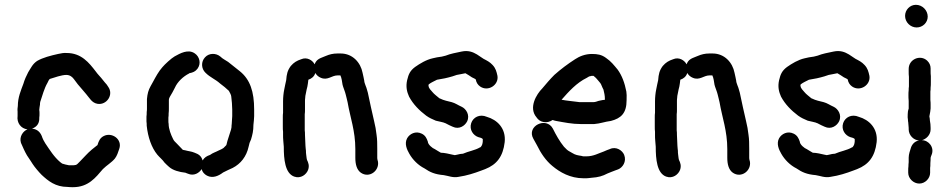

<svg xmlns="http://www.w3.org/2000/svg" viewBox="-20 -725 3953 797"><path d="M53 -244C49 -215 67 -191 94 -188C76 -181 59 -158 67 -132C75 -114 82 -97 92 -80L104 -62C107 -57 111 -52 115 -45C124 -31 141 -11 153 1C180 26 210 51 261 51C268 52 276 52 283 52C347 52 377 12 407 -23C423 -39 443 -50 457 -67C466 -79 470 -92 475 -107C489 -147 444 -178 410 -160C395 -152 390 -140 385 -124V-123C384 -122 383 -121 381 -120C375 -115 368 -110 361 -104C342 -88 329 -72 312 -55L301 -44C297 -42 297 -40 292 -40C289 -39 286 -39 283 -39H266C255 -41 247 -43 238 -46C236 -48 233 -50 230 -52C204 -74 187 -102 168 -130L160 -144C158 -148 157 -151 156 -153C150 -173 137 -189 113 -191C132 -198 142 -211 143 -230V-236C144 -242 144 -248 144 -253C144 -258 144 -264 143 -269C143 -275 145 -283 146 -291C146 -294 146 -298 147 -302C156 -328 163 -357 177 -381C179 -385 184 -398 189 -398C205 -403 236 -414 255 -414C271 -414 281 -405 288 -395C293 -389 298 -382 303 -375C315 -360 327 -348 338 -334C352 -318 361 -298 385 -294C423 -288 453 -332 429 -365L423 -374C418 -380 412 -386 407 -393C398 -405 386 -416 377 -429C350 -464 318 -505 257 -505C246 -506 234 -504 221 -501C190 -494 158 -486 134 -472C115 -459 109 -444 97 -425C89 -410 82 -394 77 -377C67 -350 54 -321 54 -285C53 -278 52 -270 53 -262Z M944 -270V-243C944 -234 942 -222 942 -211C941 -205 941 -200 941 -197L939 -187C934 -171 929 -155 924 -140L920 -124C919 -123 919 -123 919 -122L911 -114C907 -108 891 -102 887 -100C874 -93 864 -91 852 -82C838 -77 829 -72 821 -59C816 -77 805 -85 788 -91C774 -97 763 -97 749 -101L739 -103C730 -112 723 -120 714 -129C708 -135 701 -141 698 -149C690 -165 680 -189 680 -211C679 -215 679 -219 679 -224V-237C680 -242 680 -248 680 -254C681 -261 681 -268 681 -276V-311C681 -315 683 -319 685 -323C692 -334 700 -349 706 -361C717 -386 741 -408 765 -420C765 -421 765 -421 766 -421C781 -424 791 -428 800 -440C816 -462 808 -490 789 -503C761 -523 727 -503 705 -491C691 -483 664 -458 654 -446C638 -428 627 -407 615 -385L605 -367C596 -351 592 -336 590 -314V-276C590 -271 590 -265 589 -260C589 -253 589 -247 588 -241V-221C589 -215 589 -209 589 -203C594 -156 609 -112 633 -83C642 -72 655 -62 663 -50C670 -43 676 -37 682 -32C698 -18 723 -11 750 -8L752 -7L760 -4C785 7 807 -7 817 -23C820 -11 828 -2 839 4C864 17 889 4 906 -9C919 -16 931 -21 946 -28C979 -45 1003 -75 1012 -116L1016 -132L1022 -146C1028 -166 1032 -182 1032 -207C1033 -218 1035 -232 1035 -243V-270C1035 -345 1018 -395 976 -429C961 -440 942 -457 927 -468C914 -477 905 -480 895 -490C876 -506 847 -505 831 -487C814 -469 815 -440 833 -423C853 -403 873 -397 894 -378C906 -369 920 -358 930 -348C933 -342 940 -331 940 -324C942 -308 944 -287 944 -270Z M1246 -165C1246 -172 1246 -178 1245 -184V-251C1246 -257 1246 -263 1246 -268V-305C1246 -308 1246 -313 1247 -320C1247 -325 1248 -330 1249 -334L1253 -354C1255 -361 1257 -369 1258 -378L1260 -394C1274 -399 1284 -407 1289 -422C1294 -413 1302 -406 1312 -402C1340 -390 1357 -412 1381 -412H1393C1398 -402 1400 -386 1402 -373C1404 -364 1413 -343 1415 -333L1419 -317C1420 -312 1421 -307 1423 -300C1434 -236 1455 -182 1455 -106V-70C1455 -43 1461 -20 1478 -8C1513 16 1555 -16 1549 -54C1548 -59 1546 -63 1546 -70V-106C1546 -127 1546 -147 1543 -166L1539 -194L1533 -222C1524 -260 1515 -302 1507 -340L1503 -354C1502 -361 1492 -380 1492 -390L1489 -405L1485 -423C1477 -465 1444 -503 1394 -503H1381C1362 -503 1347 -499 1333 -493L1323 -489C1305 -482 1293 -477 1286 -458C1278 -474 1255 -490 1230 -479C1212 -473 1200 -466 1187 -451C1173 -432 1170 -417 1168 -392L1164 -374L1160 -354C1157 -340 1155 -321 1155 -305V-257C1154 -251 1154 -245 1154 -238V-201C1154 -192 1154 -184 1155 -178V-165C1155 -158 1155 -149 1156 -140L1158 -116C1158 -64 1163 -6 1201 8C1229 18 1252 -1 1259 -20C1265 -37 1260 -50 1254 -62C1254 -63 1254 -65 1253 -67L1251 -83C1250 -89 1250 -94 1250 -99C1249 -104 1249 -111 1248 -120C1248 -134 1246 -151 1246 -165Z M1984 -141C1984 -138 1984 -134 1983 -131C1983 -126 1977 -113 1972 -113C1952 -101 1924 -97 1902 -87C1894 -87 1886 -85 1878 -83L1868 -81L1858 -83C1846 -86 1824 -91 1810 -91C1802 -96 1794 -100 1785 -106C1776 -109 1756 -125 1756 -137C1751 -152 1745 -163 1731 -170C1705 -183 1680 -169 1670 -151C1658 -129 1669 -104 1679 -87C1693 -62 1716 -39 1742 -26C1765 -10 1786 -1 1822 2C1842 5 1860 14 1884 9C1918 4 1949 -6 1978 -17L1994 -23C2042 -42 2068 -75 2075 -135C2081 -193 2043 -228 2001 -240C1971 -253 1944 -238 1936 -214C1927 -186 1945 -163 1965 -156C1971 -154 1979 -153 1984 -148ZM2045 -410C2041 -428 2038 -441 2025 -455C2013 -468 2002 -473 1987 -481L1960 -499C1943 -509 1924 -517 1896 -511C1872 -506 1850 -502 1830 -494L1814 -490C1807 -489 1800 -488 1794 -487L1776 -483C1749 -477 1723 -461 1703 -447C1683 -432 1676 -418 1670 -392C1664 -365 1669 -344 1678 -324C1695 -292 1721 -266 1749 -245C1763 -235 1773 -231 1789 -224C1799 -221 1821 -218 1830 -213C1831 -213 1831 -213 1832 -212C1841 -207 1850 -203 1859 -199C1886 -186 1910 -203 1919 -221C1932 -248 1914 -274 1896 -282C1882 -288 1870 -297 1855 -301C1842 -304 1820 -309 1809 -315C1808 -315 1806 -316 1804 -317C1796 -324 1782 -334 1775 -343C1769 -350 1759 -359 1759 -369C1758 -370 1758 -371 1759 -372C1759 -373 1759 -374 1760 -375C1770 -383 1783 -388 1794 -394C1815 -397 1838 -402 1858 -408L1876 -414C1881 -415 1886 -416 1892 -417L1912 -421C1920 -417 1931 -409 1939 -404C1940 -403 1955 -397 1955 -395C1957 -383 1963 -373 1973 -366C2006 -343 2051 -372 2045 -410Z M2194 -149 2209 -122C2225 -89 2246 -58 2273 -36C2304 -10 2347 15 2402 15H2414C2419 15 2426 14 2435 13C2464 11 2481 6 2502 -5C2516 -11 2520 -12 2535 -18L2546 -22C2564 -29 2582 -54 2571 -82C2564 -100 2538 -119 2511 -106L2500 -102C2494 -99 2489 -97 2486 -96C2465 -89 2444 -76 2414 -76H2402C2400 -76 2397 -77 2393 -78C2379 -80 2368 -82 2357 -89L2343 -97C2340 -98 2337 -101 2333 -104L2321 -116C2303 -138 2288 -165 2275 -191C2248 -242 2164 -202 2194 -149ZM2311 -311C2341 -345 2373 -381 2416 -402C2421 -405 2426 -409 2432 -409C2433 -410 2435 -410 2437 -410H2444C2452 -404 2456 -399 2462 -392L2472 -380C2473 -379 2474 -377 2475 -375L2481 -361L2485 -353C2488 -338 2491 -332 2491 -311C2488 -310 2485 -310 2483 -310C2476 -309 2470 -307 2464 -306C2459 -304 2450 -301 2443 -301H2392C2387 -301 2382 -301 2378 -302C2356 -305 2331 -307 2311 -311ZM2274 -227C2279 -225 2283 -224 2288 -223C2322 -217 2354 -210 2392 -210H2446C2472 -212 2491 -220 2516 -223C2558 -234 2581 -255 2581 -309C2582 -325 2581 -337 2580 -345C2573 -381 2562 -411 2544 -436C2528 -455 2517 -470 2495 -485C2477 -498 2461 -501 2437 -501C2409 -501 2385 -491 2367 -479C2336 -459 2308 -438 2281 -414C2262 -395 2248 -378 2231 -358C2207 -334 2173 -278 2207 -238C2221 -216 2251 -211 2274 -227Z M2790 -165C2790 -172 2790 -178 2789 -184V-251C2790 -257 2790 -263 2790 -268V-305C2790 -308 2790 -313 2791 -320C2791 -325 2792 -330 2793 -334L2797 -354C2799 -361 2801 -369 2802 -378L2804 -394C2818 -399 2828 -407 2833 -422C2838 -413 2846 -406 2856 -402C2884 -390 2901 -412 2925 -412H2937C2942 -402 2944 -386 2946 -373C2948 -364 2957 -343 2959 -333L2963 -317C2964 -312 2965 -307 2967 -300C2978 -236 2999 -182 2999 -106V-70C2999 -43 3005 -20 3022 -8C3057 16 3099 -16 3093 -54C3092 -59 3090 -63 3090 -70V-106C3090 -127 3090 -147 3087 -166L3083 -194L3077 -222C3068 -260 3059 -302 3051 -340L3047 -354C3046 -361 3036 -380 3036 -390L3033 -405L3029 -423C3021 -465 2988 -503 2938 -503H2925C2906 -503 2891 -499 2877 -493L2867 -489C2849 -482 2837 -477 2830 -458C2822 -474 2799 -490 2774 -479C2756 -473 2744 -466 2731 -451C2717 -432 2714 -417 2712 -392L2708 -374L2704 -354C2701 -340 2699 -321 2699 -305V-257C2698 -251 2698 -245 2698 -238V-201C2698 -192 2698 -184 2699 -178V-165C2699 -158 2699 -149 2700 -140L2702 -116C2702 -64 2707 -6 2745 8C2773 18 2796 -1 2803 -20C2809 -37 2804 -50 2798 -62C2798 -63 2798 -65 2797 -67L2795 -83C2794 -89 2794 -94 2794 -99C2793 -104 2793 -111 2792 -120C2792 -134 2790 -151 2790 -165Z M3528 -141C3528 -138 3528 -134 3527 -131C3527 -126 3521 -113 3516 -113C3496 -101 3468 -97 3446 -87C3438 -87 3430 -85 3422 -83L3412 -81L3402 -83C3390 -86 3368 -91 3354 -91C3346 -96 3338 -100 3329 -106C3320 -109 3300 -125 3300 -137C3295 -152 3289 -163 3275 -170C3249 -183 3224 -169 3214 -151C3202 -129 3213 -104 3223 -87C3237 -62 3260 -39 3286 -26C3309 -10 3330 -1 3366 2C3386 5 3404 14 3428 9C3462 4 3493 -6 3522 -17L3538 -23C3586 -42 3612 -75 3619 -135C3625 -193 3587 -228 3545 -240C3515 -253 3488 -238 3480 -214C3471 -186 3489 -163 3509 -156C3515 -154 3523 -153 3528 -148ZM3589 -410C3585 -428 3582 -441 3569 -455C3557 -468 3546 -473 3531 -481L3504 -499C3487 -509 3468 -517 3440 -511C3416 -506 3394 -502 3374 -494L3358 -490C3351 -489 3344 -488 3338 -487L3320 -483C3293 -477 3267 -461 3247 -447C3227 -432 3220 -418 3214 -392C3208 -365 3213 -344 3222 -324C3239 -292 3265 -266 3293 -245C3307 -235 3317 -231 3333 -224C3343 -221 3365 -218 3374 -213C3375 -213 3375 -213 3376 -212C3385 -207 3394 -203 3403 -199C3430 -186 3454 -203 3463 -221C3476 -248 3458 -274 3440 -282C3426 -288 3414 -297 3399 -301C3386 -304 3364 -309 3353 -315C3352 -315 3350 -316 3348 -317C3340 -324 3326 -334 3319 -343C3313 -350 3303 -359 3303 -369C3302 -370 3302 -371 3303 -372C3303 -373 3303 -374 3304 -375C3314 -383 3327 -388 3338 -394C3359 -397 3382 -402 3402 -408L3420 -414C3425 -415 3430 -416 3436 -417L3456 -421C3464 -417 3475 -409 3483 -404C3484 -403 3499 -397 3499 -395C3501 -383 3507 -373 3517 -366C3550 -343 3595 -372 3589 -410Z M3843 -188V-194C3843 -203 3842 -217 3840 -225C3840 -230 3839 -236 3838 -241V-244C3839 -246 3839 -247 3839 -248C3841 -256 3842 -265 3843 -275V-291C3843 -296 3843 -302 3842 -310V-345C3843 -350 3843 -355 3843 -361C3844 -368 3844 -375 3844 -384V-409C3843 -416 3843 -423 3843 -430V-441C3843 -454 3838 -464 3829 -473C3800 -500 3752 -479 3752 -439V-428C3752 -421 3752 -413 3753 -406V-366C3752 -361 3752 -356 3752 -351C3751 -344 3751 -337 3751 -330C3751 -323 3751 -315 3752 -306V-274C3749 -266 3748 -258 3748 -251C3747 -242 3748 -234 3749 -227C3749 -224 3749 -221 3750 -218C3750 -211 3752 -201 3752 -194V-188C3752 -164 3772 -143 3795 -142C3779 -139 3768 -129 3762 -114C3758 -101 3752 -85 3752 -71V-52C3751 -44 3751 -38 3751 -35C3750 -29 3750 -23 3750 -17V-8C3750 16 3772 37 3796 37C3820 37 3841 16 3841 -8V-28C3842 -32 3842 -39 3842 -48C3843 -57 3843 -65 3843 -70C3843 -73 3846 -79 3847 -82C3860 -113 3835 -143 3807 -143C3825 -148 3843 -165 3843 -188ZM3737 -659C3737 -633 3759 -611 3785 -611C3810 -611 3831 -631 3831 -656C3831 -682 3809 -705 3782 -705C3757 -705 3737 -684 3737 -659Z"/></svg>

Font: Dictator
Style: Regular
Weight: 500
Version: Version MIL.1277